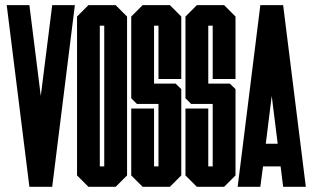

<svg xmlns="http://www.w3.org/2000/svg" viewBox="-20 -720 1205 740"><path d="M137.2 -350.1 181.2 -700.2H268.6L181.2 0H93.3L5.9 -700.2H93.3Z M469.7 -43.9 425.8 0H320.8L276.9 -43.9V-656.2L320.8 -700.2H425.8L469.7 -656.2ZM381.8 -78.6V-621.1H364.7V-78.6Z M678.7 -415.5H590.8V-621.1H573.7V-397.9H656.7L678.7 -376.5V-43.9L634.8 0H529.8L485.8 -43.9V-301.8H573.7V-78.6H590.8V-319.3H507.8L485.8 -341.3V-656.2L529.8 -700.2H634.8L678.7 -656.2Z M887.7 -415.5H799.8V-621.1H782.7V-397.9H865.7L887.7 -376.5V-43.9L843.8 0H738.8L694.8 -43.9V-301.8H782.7V-78.6H799.8V-319.3H716.8L694.8 -341.3V-656.2L738.8 -700.2H843.8L887.7 -656.2Z M1071.3 -700.2 1158.7 0H1071.3L1061.5 -78.6H993.7L983.4 0H896L983.4 -700.2ZM1004.4 -166H1050.3L1027.3 -350.1Z"/></svg>

Font: Silence
Style: Regular
Weight: 400
Designer: Lilo Joris
Foundry: Lilo Joris
Version: Version 1.035;Fontself Maker 3.5.7